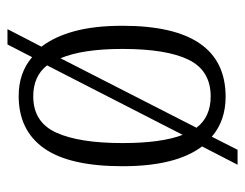

<svg xmlns="http://www.w3.org/2000/svg" viewBox="-91 -525 656 514"><g transform="rotate(90 237.0 -268.0)"><path d="M105 -51Q78 -86 63.5 -139.5Q49 -193 49 -268Q49 -544 239 -544Q303 -544 346 -507L381 -576H421L372 -481Q425 -411 425 -268Q425 -126 377 -58Q329 10 237 10Q175 10 133 -26L99 40H58ZM322 -466Q293 -504 238 -504Q169 -504 140 -445Q111 -386 111 -268Q111 -161 136 -102ZM238 -29Q307 -29 335 -90.5Q363 -152 363 -268Q363 -372 341 -429L155 -66Q184 -29 238 -29Z"/></g></svg>

Font: Noto Serif Bengali Condensed Light
Style: Regular
Weight: 300
Width: 3
Designer: Juan Bruce, Universal Thirst, Indian Type Foundry and the Monotype Design Team.
Foundry: Monotype Imaging Inc.
Version: Version 2.003; ttfautohint (v1.8.4.7-5d5b)